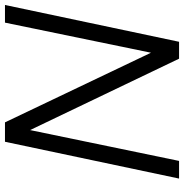

<svg xmlns="http://www.w3.org/2000/svg" viewBox="-4 -736 740 772"><g transform="rotate(-90 366.0 -350.0)"><path d="M182 -700H260L540 -113L661 -700H732L584 0H516L229 -599L105 0H34Z"/></g></svg>

Font: Red Hat Text
Style: Italic
Weight: 400
Italic angle: -12°
Designer: Pentagram / MCKL
Foundry: Pentagram / MCKL
Version: Version 1.005; Red Hat Text Italic